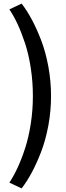

<svg xmlns="http://www.w3.org/2000/svg" viewBox="-20 -816 367 1072"><path d="M32.3 -763.6 100.5 -795.9Q130 -758.2 157 -708Q184.1 -657.7 209.3 -592.5Q234.5 -527.3 249.8 -445.5Q265 -363.6 265 -279.5Q265 -195.9 249.8 -114.3Q234.5 -32.7 209.3 32.5Q184.1 97.7 157 148Q130 198.2 100.5 235.9L32.3 203.6Q56.4 167.3 78.4 120Q100.5 72.7 120.2 11.8Q140 -49.1 151.8 -125Q163.6 -200.9 163.6 -279.5Q163.6 -359.5 151.8 -436.4Q140 -513.2 120 -573.9Q100 -634.5 78.2 -681.4Q56.4 -728.2 32.3 -763.6Z"/></svg>

Font: Spartan MB SemBd
Style: Regular
Weight: 600
Designer: Matt Bailey, Mirko Velimirovic
Foundry: Matt Bailey
Version: Version 1.005